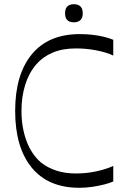

<svg xmlns="http://www.w3.org/2000/svg" viewBox="-20 -877 606 912"><path d="M518 -15Q500 -7 474 -0.5Q448 6 418 10.5Q388 15 357 15Q209 15 130.5 -81Q52 -177 52 -350Q52 -523 131 -619Q210 -715 359 -715Q391 -715 421 -711.5Q451 -708 476.5 -701.5Q502 -695 518 -688V-613Q487 -628 439 -637.5Q391 -647 341 -647Q277 -647 230 -627Q183 -607 152 -571Q117 -530 99.5 -473.5Q82 -417 82 -350Q82 -273 105.5 -208.5Q129 -144 176 -104Q207 -80 248 -66.5Q289 -53 341 -53Q391 -53 439 -63.5Q487 -74 518 -89ZM331 -771Q289 -771 289 -814Q289 -836 300 -846.5Q311 -857 331 -857Q351 -857 362 -846.5Q373 -836 373 -814Q373 -792 362 -781.5Q351 -771 331 -771Z"/></svg>

Font: Ojuju
Style: Regular
Weight: 400
Designer: Chisaokwu Joboson, Mirko Velimirovic
Foundry: Udi Foundry
Version: Version 1.000